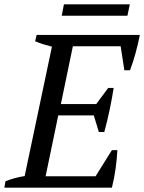

<svg xmlns="http://www.w3.org/2000/svg" viewBox="-40 -860 661 880"><path d="M601 -700Q593 -660 582 -619Q571 -578 556 -538H530L513 -648H294L239 -383H401L456 -457H481Q473 -407 462.5 -356.5Q452 -306 438 -255H413L390 -331H227L169 -52H398L473 -172H498Q496 -133 490 -88.5Q484 -44 473 0H-20L-15 -29Q26 -46 73 -53L198 -646Q178 -651 159 -657Q140 -663 121 -671L128 -700ZM243 -788 253 -840H555L544 -788Z"/></svg>

Font: PTSerifItalic
Style: Italic
Weight: 400
Italic angle: -12°
Designer: A.Korolkova, O.Umpeleva, V.Yefimov
Foundry: ParaType Ltd
Version: Version 1.000W OFL